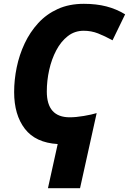

<svg xmlns="http://www.w3.org/2000/svg" viewBox="-20 -745 675 1005"><path d="M231 240 282 9Q166 2 110 -71Q54 -144 54 -263Q54 -327 67.5 -392.5Q81 -458 109 -517.5Q137 -577 180 -624Q223 -671 282.5 -698Q342 -725 419 -725Q484 -725 536.5 -711.5Q589 -698 635 -670L569 -534Q529 -556 493.5 -570Q458 -584 418 -584Q371 -584 335 -556Q299 -528 274.5 -481.5Q250 -435 237.5 -379Q225 -323 225 -266Q225 -131 345 -131Q377 -131 418.5 -138Q460 -145 486 -153L399 240Z"/></svg>

Font: Noto Sans Disp ExtBd
Style: Italic
Weight: 800
Italic angle: -12°
Designer: Monotype Design Team
Foundry: Monotype Imaging Inc.
Version: Version 2.000;GOOG;noto-source:20170915:90ef993387c0